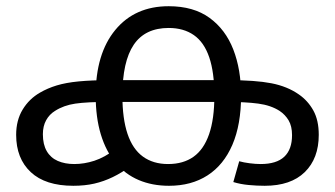

<svg xmlns="http://www.w3.org/2000/svg" viewBox="-20 -586 1078 618"><path d="M216 12Q126 12 79 -32Q32 -76 32 -152Q32 -199 53 -233.5Q74 -268 109 -288Q133 -302 162.5 -311Q192 -320 233.5 -324Q275 -328 333 -328H716Q802 -328 853.5 -318Q905 -308 942 -282Q971 -262 988.5 -230.5Q1006 -199 1006 -152Q1006 -76 961 -32Q916 12 832 12Q807 12 780.5 9.5Q754 7 731 0L750 -67Q764 -63 783.5 -60.5Q803 -58 819 -58Q870 -58 895 -81.5Q920 -105 920 -151Q920 -180 909 -198.5Q898 -217 880 -229Q852 -247 811.5 -252.5Q771 -258 708 -258H331Q260 -258 222.5 -252.5Q185 -247 157 -229Q139 -218 128.5 -199Q118 -180 118 -154Q118 -121 130.5 -99.5Q143 -78 166 -68Q189 -58 219 -58Q251 -58 283.5 -68.5Q316 -79 352 -106L402 -52Q372 -30 343 -16Q314 -2 283.5 5Q253 12 216 12ZM523 -566Q603 -566 654.5 -528.5Q706 -491 731 -426.5Q756 -362 756 -279Q756 -185 728 -120Q700 -55 648 -21.5Q596 12 524 12Q470 12 426.5 -6.5Q383 -25 352 -62Q321 -99 304.5 -153.5Q288 -208 288 -279Q288 -413 351 -489.5Q414 -566 523 -566ZM523 -496Q447 -496 410.5 -442Q374 -388 374 -278Q374 -204 390.5 -155Q407 -106 440 -82Q473 -58 521 -58Q570 -58 603 -81.5Q636 -105 653 -154Q670 -203 670 -278Q670 -353 653.5 -401.5Q637 -450 604 -473Q571 -496 523 -496Z"/></svg>

Font: lmalayalam85
Style: Book
Weight: 400
Designer: Jelle Bosma - Monotype Design Team
Foundry: Monotype Imaging Inc.
Version: Version 2.003